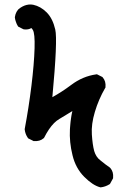

<svg xmlns="http://www.w3.org/2000/svg" viewBox="-20 -806 540 838"><path d="M416.5 11.2Q384.8 2.9 347.7 -34.2Q329.1 -52.7 316.2 -76.4Q303.2 -100.1 296.4 -128.9Q282.2 -185.5 285.2 -241.7Q285.6 -247.6 286.1 -253.7Q286.6 -259.8 287.1 -265.4Q287.6 -271 288.3 -276.9Q289.1 -282.7 289.8 -288.3Q290.5 -293.9 291.5 -299.6Q292.5 -305.2 293.5 -310.5Q294.4 -315.9 295.9 -321.3Q267.1 -303.2 238.8 -286.6Q227.1 -279.8 215.8 -268.6Q204.6 -257.3 193.8 -241.5Q183.1 -225.6 172.9 -205.6L171.9 -203.6L170.4 -202.6Q153.8 -188 127.9 -190.4H126L124.5 -191.4L105 -201.2L103 -202.1L101.6 -204.1Q90.3 -220.2 87.9 -240.2V-241.7V-243.2Q105.5 -336.4 117.2 -431.6Q128.9 -527.3 130.9 -595.7Q132.8 -661.1 123 -675.8Q119.6 -681.2 116.7 -683.6Q105 -675.8 85 -677.7L83 -678.2L81.5 -678.7L62 -688.5L59.6 -689.9L58.1 -691.9Q55.2 -696.3 53.2 -700.9Q51.3 -705.6 49.6 -710.2Q47.9 -714.8 46.6 -719.7Q45.4 -724.6 44.9 -729.5V-730.5V-731.4Q45.9 -737.8 47.6 -743.4Q49.3 -749 52.2 -754.2Q55.2 -759.3 59.1 -764.2L59.6 -764.6L60.1 -765.1Q64.5 -769 68.8 -772Q73.2 -774.9 77.6 -777.3Q82 -779.8 86.7 -781.5Q91.3 -783.2 95.9 -784.4Q100.6 -785.6 105.5 -786.1Q110.4 -786.6 115.2 -786.4Q120.1 -786.1 125 -785.2Q157.2 -778.3 183.6 -752Q210 -725.6 221.2 -677.2Q231.9 -631.3 208.5 -381.8Q251.5 -405.8 291 -435.5Q340.8 -473.1 399.9 -481.4L402.8 -481.9L405.8 -480.5L425.3 -470.7L427.2 -469.7L428.2 -468.3Q442.9 -451.7 440.4 -425.8V-423.8L439 -421.9Q410.2 -372.1 394 -317.4Q377.9 -263.7 380.9 -219.2Q383.8 -174.3 391.1 -147Q393.1 -140.6 395.5 -135Q397.9 -129.4 401.4 -124Q404.8 -118.7 409.2 -114Q413.6 -109.4 418.9 -105.5Q441.4 -86.9 459.5 -74.7L460.4 -73.7L461.4 -72.8Q476.1 -56.2 473.6 -30.3V-28.3L472.7 -26.4L460.9 -4.9L459.5 -2.9L457.5 -1.5Q439.9 9.3 419.9 11.7H418Z"/></svg>

Font: NaikaiFont
Style: Bold
Weight: 700
Version: Version 1.89